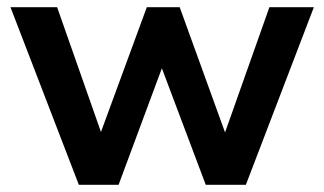

<svg xmlns="http://www.w3.org/2000/svg" viewBox="-20 -511 897 531"><path d="M198 0 9 -491H138L268 -121H250L386 -491H477L611 -121H594L725 -491H848L660 0H549L404 -385H451L308 0Z"/></svg>

Font: Nunito Sans 12pt ExtraLight 11pt
Style: Bold
Weight: 700
Version: Version 3.101;gftools[0.9.27]